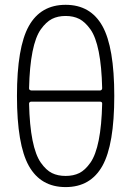

<svg xmlns="http://www.w3.org/2000/svg" viewBox="-20 -760 540 790"><path d="M109.4 -341.8Q100.6 -341.8 99.6 -334Q101.6 -244.1 113.8 -183.1Q126 -122.1 147.9 -90.8Q169.9 -59.6 193.8 -47.9Q217.8 -36.1 250 -36.1Q282.2 -36.1 306.2 -47.9Q330.1 -59.6 352.1 -90.8Q374 -122.1 386.2 -183.1Q398.4 -244.1 400.4 -334Q400.4 -341.8 390.6 -341.8ZM99.6 -396.5Q99.6 -388.7 109.4 -387.7H390.6Q399.4 -387.7 400.4 -396.5Q398.4 -486.3 386.2 -547.4Q374 -608.4 352.1 -639.2Q330.1 -669.9 306.2 -682.1Q282.2 -694.3 250 -694.3Q217.8 -694.3 193.8 -682.1Q169.9 -669.9 147.9 -639.2Q126 -608.4 113.8 -547.4Q101.6 -486.3 99.6 -396.5ZM401.4 -77.6Q352.5 9.8 250 9.8Q147.5 9.8 98.6 -77.6Q49.8 -165 49.8 -365.2Q49.8 -565.4 98.6 -652.8Q147.5 -740.2 250 -740.2Q352.5 -740.2 401.4 -652.8Q450.2 -565.4 450.2 -365.2Q450.2 -165 401.4 -77.6Z"/></svg>

Font: Rounded Mgen+ 1m light
Style: Regular
Weight: 200
Designer: [Source Han Sans]
Ryoko NISHIZUKA  (kana & ideographs); Paul D. Hunt (Latin, Greek & Cyrillic); Wenlong ZHANG  (bopomofo
Version: Version 1.059.20150602